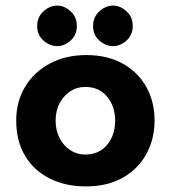

<svg xmlns="http://www.w3.org/2000/svg" viewBox="-20 -655 611 687"><path d="M38 -224Q38 -291 69.5 -344Q101 -397 158 -427.5Q215 -458 289 -458Q364 -458 419 -427.5Q474 -397 503.5 -344Q533 -291 533 -224Q533 -157 503.5 -103.5Q474 -50 419 -19Q364 12 287 12Q215 12 158.5 -16Q102 -44 70 -97Q38 -150 38 -224ZM179 -223Q179 -189 193 -161.5Q207 -134 231 -118Q255 -102 285 -102Q334 -102 363 -136.5Q392 -171 392 -223Q392 -275 363 -309.5Q334 -344 285 -344Q255 -344 231 -328Q207 -312 193 -285Q179 -258 179 -223ZM113 -562Q113 -594 135.5 -614.5Q158 -635 185 -635Q210.5 -635 232.7 -614.5Q255 -594 255 -562Q255 -529.9 232.7 -509.9Q210.3 -490 184.8 -490Q158 -490 135.5 -509.9Q113 -529.9 113 -562ZM313 -562Q313 -594 335.5 -614.5Q358 -635 385 -635Q410.5 -635 432.7 -614.5Q455 -594 455 -562Q455 -529.9 432.7 -509.9Q410.3 -490 384.8 -490Q358 -490 335.5 -509.9Q313 -529.9 313 -562Z"/></svg>

Font: Reem Kufi
Style: Regular
Weight: 400
Designer: Khaled Hosny
Version: Version 1.6